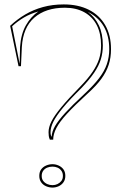

<svg xmlns="http://www.w3.org/2000/svg" viewBox="-20 -835 560 870"><path d="M269 -815Q334 -815 382 -791Q430 -767 456.5 -721.5Q483 -676 483 -612Q483 -574 472.5 -541.5Q462 -509 439 -477.5Q416 -446 376 -410Q318 -357 284 -320Q250 -283 235.5 -255Q221 -227 221 -202H206Q202 -211 201 -219Q200 -227 200 -236Q200 -259 213.5 -285.5Q227 -312 258 -349.5Q289 -387 343 -442Q379 -479 399.5 -509.5Q420 -540 429 -568Q438 -596 438 -629Q438 -683 418.5 -721Q399 -759 362 -779.5Q325 -800 274 -800Q187 -800 135.5 -755Q84 -710 79 -622L75 -535H64L26 -718Q58 -748 94.5 -769.5Q131 -791 174.5 -803Q218 -815 269 -815ZM35 -716 69 -546 71 -623Q75 -681 97.5 -720.5Q120 -760 154 -783Q118 -773 89 -756Q60 -739 35 -716ZM378 -781Q410 -758 428 -720Q446 -682 446 -629Q446 -596 437 -566.5Q428 -537 407 -506Q386 -475 349 -436Q296 -384 265.5 -347Q235 -310 222 -284Q209 -258 209 -236Q209 -222 214 -215Q215 -239 229.5 -264Q244 -289 275 -323Q306 -357 360 -407Q403 -447 428 -479.5Q453 -512 464 -544Q475 -576 475 -612Q475 -673 450 -715.5Q425 -758 378 -781ZM218 -91Q232 -91 245.5 -85Q259 -79 267.5 -67.5Q276 -56 276 -38Q276 -21 267.5 -9Q259 3 245.5 9Q232 15 218 15Q203 15 189 9Q175 3 166.5 -9Q158 -21 158 -38Q158 -56 166.5 -67.5Q175 -79 189 -85Q203 -91 218 -91ZM218 4Q230 4 240.5 -1Q251 -6 258 -15Q265 -24 265 -38Q265 -52 258 -61.5Q251 -71 240.5 -75.5Q230 -80 218 -80Q205 -80 194 -75.5Q183 -71 176 -61.5Q169 -52 169 -38Q169 -24 176 -15Q183 -6 194 -1Q205 4 218 4Z"/></svg>

Font: Kalnia Glaze Thin Light
Style: Regular
Weight: 300
Version: Version 1.110